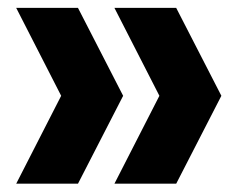

<svg xmlns="http://www.w3.org/2000/svg" viewBox="-20 -520 606 474"><path d="M20 -66.5 131 -283.5 20 -500.5H172.5L284 -283.5L172.5 -66.5ZM262.5 -66.5 373.5 -283.5 262.5 -500.5H415L526.5 -283.5L415 -66.5Z"/></svg>

Font: Encode Sans SmCnd
Style: Bold
Weight: 700
Width: 4
Designer: Multiple Designers
Foundry: Impallari Type
Version: Version 3.002; ttfautohint (v1.8.3) -l 8 -r 50 -G 200 -x 14 